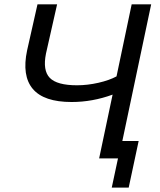

<svg xmlns="http://www.w3.org/2000/svg" viewBox="-20 -730 739 885"><path d="M676.8 -710 543.9 -80.1H619.1L573.2 134.8H495.1L523.9 0H437L499 -293.9Q406.2 -259.8 310.1 -259.8Q182.1 -259.8 131.1 -320.3Q80.1 -380.9 105 -498L152.8 -710H243.2L191.9 -482.9Q176.3 -405.3 209.5 -371.1Q242.7 -336.9 335 -336.9Q383.3 -336.9 433.6 -348.4Q483.9 -359.9 517.1 -377.9L586.9 -710Z"/></svg>

Font: Rawline Medium
Style: Italic
Weight: 500
Italic angle: -12°
Designer: Matt McInerney, Pablo Impallari, Rodrigo Fuenzalida
Foundry: Matt McInerney, Pablo Impallari, Rodrigo Fuenzalida
Version: Version 4.020;PS 004.020;hotconv 1.0.88;makeotf.lib2.5.64775